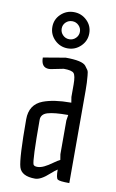

<svg xmlns="http://www.w3.org/2000/svg" viewBox="-86 -796 514 850"><g transform="rotate(10 171.0 -371.0)"><path d="M230 -377V-433Q230 -473 220.5 -483.5Q211 -494 175 -494L125 -484Q115 -482 110 -482Q75 -482 75 -527L175 -544Q250 -544 266 -524Q274 -514 278.5 -507Q283 -500 284 -482Q287 -453 287 -415V0Q242 0 234 -6.5Q226 -13 226 -50Q216 -44 198 -28Q160 7 134 7Q73 7 61.5 -31.5Q50 -70 50 -245Q50 -312 108 -334Q156 -352 230 -352H234ZM226 -296Q168 -296 138.5 -287.5Q109 -279 109 -253Q109 -70 117 -53Q121 -46 135 -46Q149 -46 165.5 -54Q182 -62 200.5 -75.5Q219 -89 230 -94L226 -119V-271L230 -296ZM234.5 -725.5Q259 -702 259 -668Q259 -634 234.5 -610Q210 -586 176 -586Q142 -586 117.5 -610Q93 -634 93 -668Q93 -702 117.5 -725.5Q142 -749 176 -749Q210 -749 234.5 -725.5ZM176 -627Q193 -627 205 -639Q217 -651 217 -667.5Q217 -684 205 -696Q193 -708 176 -708Q159 -708 147 -696.5Q135 -685 135 -668Q135 -651 147 -639Q159 -627 176 -627Z"/></g></svg>

Font: Economica
Style: Regular
Weight: 400
Designer: Vicente Lamonaca
Foundry: Vicente Lamonaca
Version: Version 1.101